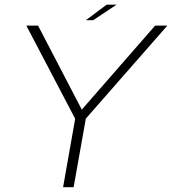

<svg xmlns="http://www.w3.org/2000/svg" viewBox="-20 -782 719 802"><path d="M243.5 0H287.5L338.5 -286.5L679 -675H628L322 -324.5H321.5L139 -675H90L294 -286ZM338.5 -697.5H369L467 -762.5H425.5Z"/></svg>

Font: Anybody SemiExpanded ExtraLight
Style: Italic
Weight: 250
Width: 6
Italic angle: -10°
Version: Version 1.113;gftools[0.9.25]